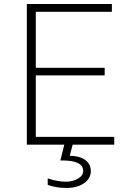

<svg xmlns="http://www.w3.org/2000/svg" viewBox="-20 -724 631 961"><path d="M114.3 0V-704.1H540V-665H159.2V-384.8H503.9V-346.7H159.2V-39.1H551.8V0ZM218.8 168.9Q268.6 185.5 310.5 185.5Q342.8 185.5 369.6 170.4Q396.5 155.3 396.5 131.8Q396.5 77.1 282.2 79.1L302.7 -3.9H344.7L329.1 55.7Q379.9 56.6 407.2 77.1Q434.6 97.7 434.6 132.8Q434.6 168.9 400.9 192.9Q367.2 216.8 310.5 216.8Q261.7 216.8 218.8 201.2Z"/></svg>

Font: Gothic A1 ExtraLight
Style: Regular
Weight: 275
Designer: HanYang I&C Co.,Ltd.
Foundry: HanYang I&C Co.,Ltd.
Version: Version 2.50